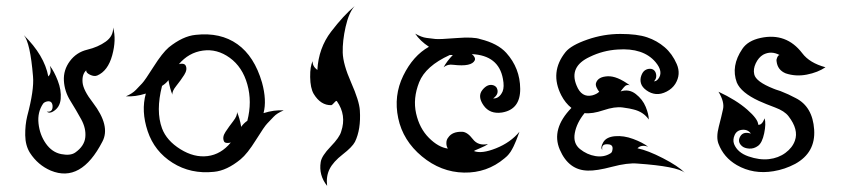

<svg xmlns="http://www.w3.org/2000/svg" viewBox="-20 -550 2760 628"><path d="M350 -460Q361 -420 347 -369Q333 -318 298 -303Q288 -299 274.5 -305.5Q261 -312 262 -320Q248 -307 250 -281Q252 -255 284 -214Q342 -138 315 -87Q245 49 146 8Q104 -10 78 -50Q63 -74 62.5 -107.5Q62 -141 69 -170Q92 -256 88 -300Q79 -410 58 -435Q125 -369 138 -300Q150 -311 143 -335Q157 -317 169 -286Q181 -255 178.5 -226.5Q176 -198 153 -185Q141 -178 133 -185Q153 -182 152 -204Q150 -222 133 -218Q125 -216 121 -211Q102 -183 106 -146Q110 -109 130 -80.5Q150 -52 180 -46Q210 -40 226 -51Q256 -72 259 -101Q262 -130 245.5 -160Q229 -190 210 -220.5Q191 -251 189 -286Q187 -321 208.5 -350Q230 -379 265.5 -387.5Q301 -396 326 -414Q351 -432 350 -460Z M789 -155Q805 -217 789 -274Q773 -331 731.5 -361Q690 -391 643.5 -384.5Q597 -378 565 -340Q569 -342 576.5 -341.5Q584 -341 587 -336Q594 -323 582.5 -305Q571 -287 556.5 -269Q542 -251 544 -240Q536 -259 531 -288Q524 -278 510 -269Q489 -187 510 -130Q525 -90 570 -62Q615 -34 659 -39.5Q703 -45 735 -84Q730 -82 722.5 -82.5Q715 -83 713 -87Q706 -101 717.5 -118.5Q729 -136 743 -154Q757 -172 755 -184Q764 -164 769 -135Q776 -146 789 -155ZM620 -436Q701 -445 756.5 -405.5Q812 -366 837 -280Q853 -222 842 -180Q877 -191 908 -189Q886 -180 875 -168Q864 -156 854.5 -146.5Q845 -137 817 -92Q789 -47 767 -29Q722 8 680 12Q604 20 544.5 -17.5Q485 -55 463 -121Q441 -187 457 -244Q422 -233 392 -235Q413 -244 424.5 -256Q436 -268 445 -277.5Q454 -287 482.5 -332Q511 -377 532 -395Q578 -432 620 -436Z M1140 -530Q1121 -509 1110.5 -462.5Q1100 -416 1101 -378Q1102 -340 1128.5 -280Q1155 -220 1157 -189Q1161 -127 1141 -86Q1132 -69 1101 -45Q1070 -21 1058 3Q1046 27 1050 58Q1022 23 1029 -20Q1032 -40 1061.5 -70.5Q1091 -101 1096 -120Q1114 -173 1082 -219Q1080 -222 1073.5 -214.5Q1067 -207 1064 -206Q1029 -205 1006 -243Q995 -262 994.5 -298Q994 -334 1003 -350Q1001 -334 1018 -321Q1022 -393 1063 -446.5Q1104 -500 1140 -530Z M1338 -440Q1359 -428 1375 -426Q1391 -424 1404 -422.5Q1417 -421 1473 -425.5Q1529 -430 1551 -422Q1608 -408 1636 -377Q1681 -327 1681.5 -259.5Q1682 -192 1622 -182Q1582 -176 1561.5 -205.5Q1541 -235 1558 -256Q1575 -277 1594 -271Q1602 -268 1605 -262Q1614 -243 1593 -228Q1613 -227 1624 -251Q1630 -266 1625 -292Q1611 -369 1523 -373Q1528 -370 1531.5 -364Q1535 -358 1533 -353Q1523 -331 1463 -338Q1444 -341 1431 -330Q1441 -349 1461 -370Q1457 -370 1451 -370Q1372 -334 1351 -281Q1330 -228 1341 -179Q1352 -130 1383 -99Q1414 -68 1445 -64Q1440 -71 1440 -82Q1440 -93 1446 -100Q1459 -120 1492 -119Q1509 -118 1526.5 -95Q1544 -72 1576 -79Q1569 -73 1549.5 -65Q1530 -57 1530 -56Q1555 -46 1602.5 -65Q1650 -84 1679 -119Q1677 -114 1673.5 -104Q1670 -94 1668.5 -91Q1667 -88 1664 -80.5Q1661 -73 1659.5 -70.5Q1658 -68 1655 -62Q1652 -56 1650 -53.5Q1648 -51 1644 -45.5Q1640 -40 1630 -32Q1573 16 1497.5 14.5Q1422 13 1360 -38.5Q1298 -90 1282.5 -163.5Q1267 -237 1299 -302.5Q1331 -368 1383 -397Q1354 -416 1338 -440Z M1830 -380Q1848 -402 1901 -420.5Q1954 -439 2009 -439Q2064 -439 2096.5 -428Q2129 -417 2154 -395.5Q2179 -374 2193.5 -340.5Q2208 -307 2189 -276Q2179 -260 2160.5 -250.5Q2142 -241 2125.5 -242.5Q2109 -244 2094.5 -254.5Q2080 -265 2076.5 -277.5Q2073 -290 2077.5 -302.5Q2082 -315 2089.5 -320Q2097 -325 2106 -325Q2115 -325 2120.5 -319Q2126 -313 2126.5 -302.5Q2127 -292 2119 -284Q2127 -284 2133 -292Q2151 -315 2124 -347Q2084 -394 2000 -388Q1952 -385 1909 -364Q1840 -332 1866 -270Q1882 -230 1917 -238Q1932 -242 1940 -250Q1936 -254 1931.5 -263.5Q1927 -273 1930 -280Q1937 -299 1967.5 -300.5Q1998 -302 2040 -271Q2030 -274 2024 -268Q2018 -262 2014.5 -257Q2011 -252 2010 -251Q2037 -260 2059.5 -242.5Q2082 -225 2092 -200.5Q2102 -176 2102 -159Q2085 -184 2052 -192Q2042 -195 2016.5 -198.5Q1991 -202 1954 -189.5Q1917 -177 1892 -180Q1866 -148 1860 -114.5Q1854 -81 1877 -62.5Q1900 -44 1927.5 -39.5Q1955 -35 1976 -48Q1982 -51 1983 -59Q1987 -77 1969 -78Q1946 -80 1950 -60Q1943 -67 1953 -84.5Q1963 -102 1991.5 -104.5Q2020 -107 2051 -95.5Q2082 -84 2100 -70Q2078 -78 2065 -65Q2099 -58 2148.5 -32.5Q2198 -7 2220 15Q2194 -6 2065 -15Q2033 -18 1982 -4.5Q1931 9 1903 8Q1840 7 1811 -60.5Q1782 -128 1849 -197Q1829 -213 1816 -238Q1777 -314 1830 -380Z M2390 -280Q2370 -334 2408 -390Q2426 -417 2468 -426Q2552 -444 2604 -376Q2628 -344 2680 -330Q2655 -313 2619 -306Q2583 -299 2550 -310Q2523 -321 2520 -350Q2519 -356 2522.5 -363Q2526 -370 2530 -370Q2502 -385 2476 -371Q2461 -362 2452 -343Q2443 -324 2447 -307Q2452 -283 2510 -260Q2514 -258 2533 -252Q2559 -242 2583 -229Q2638 -201 2643 -126Q2648 -51 2581 -14Q2547 4 2510 10Q2444 21 2390 -10Q2347 -35 2330 -80Q2322 -101 2331 -135.5Q2340 -170 2345 -193.5Q2350 -217 2330 -250Q2388 -223 2424 -191.5Q2460 -160 2460 -142Q2472 -140 2481 -163Q2486 -145 2479.5 -114Q2473 -83 2459.5 -73Q2446 -63 2430.5 -64Q2415 -65 2407 -72Q2391 -86 2401 -103.5Q2411 -121 2436 -113Q2426 -127 2408 -125.5Q2390 -124 2383 -108.5Q2376 -93 2381 -79Q2392 -51 2428 -38.5Q2464 -26 2495 -29.5Q2526 -33 2549 -50Q2572 -67 2580 -90Q2593 -126 2559 -170Q2546 -187 2515 -198.5Q2484 -210 2462 -220Q2404 -247 2390 -280Z"/></svg>

Font: SOV_mook
Style: Book
Weight: 400
Version: Version 1.00